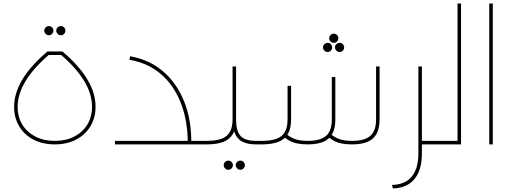

<svg xmlns="http://www.w3.org/2000/svg" viewBox="-20 -819 2905 1089"><path d="M249 -527H334Q522 -368 522 -214Q522 -151 493 -103Q464 -55 412 -27.5Q360 0 291 0Q222 0 170 -27Q118 -54 89 -102.5Q60 -151 60 -213Q60 -367 249 -527ZM256 -507Q168 -431 124 -357.5Q80 -284 80 -213Q80 -156 106.5 -112.5Q133 -69 180.5 -44.5Q228 -20 291 -20Q354 -20 401.5 -44.5Q449 -69 475.5 -112.5Q502 -156 502 -214Q502 -285 458.5 -358Q415 -431 327 -507ZM325 -619Q315 -619 307 -627Q299 -635 299 -645Q299 -656 307 -663.5Q315 -671 326 -671Q336 -671 343.5 -663.5Q351 -656 351 -645Q351 -635 343.5 -627Q336 -619 325 -619ZM257 -619Q247 -619 239 -627Q231 -635 231 -645Q231 -656 239 -663.5Q247 -671 258 -671Q268 -671 275.5 -663.5Q283 -656 283 -645Q283 -635 275.5 -627Q268 -619 257 -619Z M1024 0V-20H1136V0ZM1136 0V-20Q1150 -20 1153 -17.5Q1156 -15 1156 -10Q1156 -6 1153 -3Q1150 0 1136 0ZM1045 0Q1046 -126 1008.5 -227.5Q971 -329 897 -395Q823 -461 714 -480L718 -500Q826 -481 904 -415Q982 -349 1024.5 -243.5Q1067 -138 1065 0ZM632 0V-20H1061V0Z M1136 0V-20H1152Q1205 -20 1237 -32Q1269 -44 1284 -71Q1299 -98 1299 -142V-442H1319V-142Q1319 -92 1301.5 -60.5Q1284 -29 1247.5 -14.5Q1211 0 1152 0ZM1433 0Q1386 0 1356.5 -14.5Q1327 -29 1313 -60.5Q1299 -92 1299 -142H1319Q1319 -98 1330 -71Q1341 -44 1366 -32Q1391 -20 1433 -20H1448V0ZM1448 0V-20Q1462 -20 1465 -17.5Q1468 -15 1468 -10Q1468 -6 1465 -3Q1462 0 1448 0ZM1136 0Q1122 0 1119 -3Q1116 -6 1116 -10Q1116 -15 1119 -17.5Q1122 -20 1136 -20ZM1343 144Q1333 144 1325 136Q1317 128 1317 118Q1317 107 1325 99.5Q1333 92 1344 92Q1354 92 1361.5 99.5Q1369 107 1369 118Q1369 128 1361.5 136Q1354 144 1343 144ZM1275 144Q1265 144 1257 136Q1249 128 1249 118Q1249 107 1257 99.5Q1265 92 1276 92Q1286 92 1293.5 99.5Q1301 107 1301 118Q1301 128 1293.5 136Q1286 144 1275 144Z M1976 0Q1942 0 1916 -5.5Q1890 -11 1870 -22.5Q1850 -34 1833 -50L1847 -66Q1870 -44 1899.5 -32Q1929 -20 1977 -20Q2047 -20 2080 -48Q2113 -76 2113 -142V-442H2133V-142Q2133 -92 2116 -60.5Q2099 -29 2064.5 -14.5Q2030 0 1976 0ZM1448 0V-20H1464Q1517 -20 1549 -32Q1581 -44 1596 -71Q1611 -98 1611 -142V-332H1631V-142Q1631 -92 1613.5 -60.5Q1596 -29 1559.5 -14.5Q1523 0 1464 0ZM1725 0Q1691 0 1665 -5.5Q1639 -11 1619 -22.5Q1599 -34 1582 -50L1596 -66Q1619 -44 1648.5 -32Q1678 -20 1726 -20Q1796 -20 1829 -48Q1862 -76 1862 -142V-382H1882V-142Q1882 -92 1865 -60.5Q1848 -29 1813.5 -14.5Q1779 0 1725 0ZM1448 0Q1434 0 1431 -3Q1428 -6 1428 -10Q1428 -15 1431 -17.5Q1434 -20 1448 -20ZM1873 -628Q1884 -628 1891.5 -620.5Q1899 -613 1899 -602Q1899 -592 1891.5 -584Q1884 -576 1873 -576Q1863 -576 1855 -584Q1847 -592 1847 -602Q1847 -613 1855 -620.5Q1863 -628 1873 -628ZM1907 -576Q1917 -576 1924.5 -568.5Q1932 -561 1932 -550Q1932 -540 1924.5 -532Q1917 -524 1906 -524Q1896 -524 1888 -532Q1880 -540 1880 -550Q1880 -561 1888 -568.5Q1896 -576 1907 -576ZM1839 -576Q1849 -576 1856.5 -568.5Q1864 -561 1864 -550Q1864 -540 1856.5 -532Q1849 -524 1838 -524Q1828 -524 1820 -532Q1812 -540 1812 -550Q1812 -561 1820 -568.5Q1828 -576 1839 -576Z M2360 0V-20H2462V0ZM2203 230Q2252 229 2285 209Q2318 189 2335.5 149.5Q2353 110 2353 53V-442H2373V53Q2373 115 2354 158.5Q2335 202 2298.5 225Q2262 248 2209 250ZM2462 0V-20Q2476 -20 2479 -17.5Q2482 -15 2482 -10Q2482 -6 2479 -3Q2476 0 2462 0Z M2462 0V-20H2575V-799H2595V0ZM2462 0Q2448 0 2445 -3Q2442 -6 2442 -10Q2442 -15 2445 -17.5Q2448 -20 2462 -20Z M2755 0V-799H2775V0Z"/></svg>

Font: Alexandria Thin
Style: Regular
Weight: 250
Designer: Mohamed Gaber
Foundry: Kief Type Foundry
Version: Version 5.100